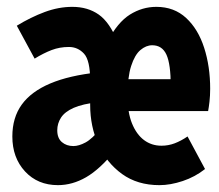

<svg xmlns="http://www.w3.org/2000/svg" viewBox="-20 -528 640 560"><path d="M149 12Q90 12 53 -28Q16 -68 16 -130Q16 -185 43.5 -223Q71 -261 126.5 -284.5Q182 -308 267 -317V-230Q221 -225 195 -213.5Q169 -202 158 -185Q147 -168 147 -148Q147 -125 160.5 -113.5Q174 -102 194 -102Q210 -102 229.5 -112.5Q249 -123 274 -154L315 -88Q271 -34 231 -11Q191 12 149 12ZM445 12Q381 12 336 -20.5Q291 -53 267 -106Q243 -159 243 -222V-292Q243 -352 225 -371.5Q207 -391 181 -391Q154 -391 130.5 -382Q107 -373 81 -357L29 -453Q70 -478 110.5 -493Q151 -508 191 -508Q236 -508 268 -485.5Q300 -463 323 -406H293Q323 -463 359 -485.5Q395 -508 436 -508Q488 -508 523 -475.5Q558 -443 575.5 -388.5Q593 -334 593 -269Q593 -249 591 -231.5Q589 -214 587 -204H328V-297H502L478 -277Q478 -341 465.5 -368.5Q453 -396 424 -396Q406 -396 389.5 -382Q373 -368 362.5 -335.5Q352 -303 352 -248Q352 -200 365 -168Q378 -136 400 -119.5Q422 -103 451 -103Q471 -103 489.5 -110Q508 -117 527 -130L578 -35Q549 -12 513 0Q477 12 445 12Z"/></svg>

Font: Source Code Pro ExtraLight
Style: Bold
Weight: 700
Monospace: yes
Version: Version 1.018;hotconv 1.0.116;makeotfexe 2.5.65601